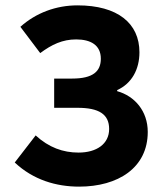

<svg xmlns="http://www.w3.org/2000/svg" viewBox="-20 -684 604 716"><path d="M275 12C420 12 531 -58 531 -192C531 -270 482 -326 417 -344V-348C472 -373 500 -426 500 -489C500 -597 419 -664 269 -664C189 -664 114 -636 56 -584L130 -486C173 -518 213 -537 264 -537C318 -537 356 -516 356 -465C356 -418 327 -391 249 -391H182V-282H269C349 -282 387 -258 387 -203C387 -147 340 -115 273 -115C215 -115 162 -134 113 -179L35 -78C104 -13 190 12 275 12Z"/></svg>

Font: Giro Sans Regular
Style: Bold
Weight: 700
Designer: Paul D. Hunt
Foundry: Adobe Systems Incorporated
Version: Version 1.000;PS 1.0;hotconv 1.0.88;makeotf.lib2.5.647800